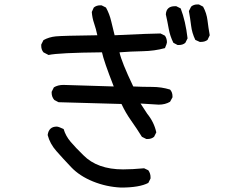

<svg xmlns="http://www.w3.org/2000/svg" viewBox="-20 -784 1040 866"><path d="M526 62Q460 59 399.5 34.5Q339 10 301 -30Q263 -70 234 -103Q205 -136 195 -175Q200 -213 236 -213Q244 -213 267 -202Q276 -171 298.5 -144.5Q321 -118 356 -84Q419 -20 535 -20Q576 -20 630 -25L649 -16Q659 -2 659 15V21L649 41Q609 62 526 62ZM646 -157H640L620 -167Q597 -204 571.5 -240Q546 -276 528 -315L244 -323L225 -333Q213 -347 213 -365V-370L223 -390Q241 -401 266 -401L493 -394Q448 -509 440 -548Q244 -546 199 -536L176 -548Q166 -560 166 -577V-583L176 -603Q201 -617 232 -620Q263 -623 419 -625Q413 -654 404.5 -678.5Q396 -703 394 -730L403 -750Q415 -760 432 -760H438L458 -750Q474 -721 481.5 -688.5Q489 -656 497 -625Q665 -633 704 -633L724 -623Q733 -610 733 -593Q733 -588 724 -567Q677 -554 623 -553Q569 -552 519 -548Q528 -505 581 -394Q624 -392 666 -392Q708 -392 747 -380Q758 -368 758 -350V-345L747 -325Q725 -312 696 -312L614 -317L644 -271Q675 -233 685 -187L675 -167Q663 -157 646 -157ZM787 -581H781L762 -591Q747 -621 741 -654.5Q735 -688 728 -719Q730 -756 769 -756H775L795 -746Q817 -689 826 -611L816 -591Q805 -581 787 -581ZM887 -595H881L861 -604Q846 -635 842 -668Q838 -701 832 -734L842 -754Q853 -764 871 -764H877L896 -754Q912 -725 916 -691.5Q920 -658 926 -625L916 -604Q904 -595 887 -595Z"/></svg>

Font: Xiaolai Mono SC
Style: Regular
Weight: 400
Monospace: yes
Designer: LXGW / Nozomi Seto
Version: Version 3.113;September 30, 2024